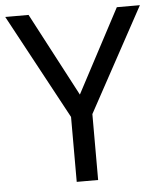

<svg xmlns="http://www.w3.org/2000/svg" viewBox="-52 -759 669 804"><g transform="rotate(-5 283.0 -357.0)"><path d="M283 -363 469 -714H566L328 -277V0H238V-273L0 -714H98Z"/></g></svg>

Font: Noto Sans Yi
Style: Regular
Weight: 400
Designer: Monotype Design Team
Foundry: Monotype Imaging Inc.
Version: Version 2.002; ttfautohint (v1.8.4.7-5d5b)